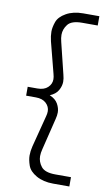

<svg xmlns="http://www.w3.org/2000/svg" viewBox="-94 -797 531 935"><g transform="rotate(10 172.0 -329.0)"><path d="M319 -704H242Q190 -704 171.5 -680.5Q153 -657 153 -629Q153 -613 158 -594L196 -439Q201 -421 201 -405Q201 -384 189 -362.5Q177 -341 148 -329Q177 -317 189 -295.5Q201 -274 201 -253Q201 -238 196 -219L158 -64Q153 -45 153 -29Q153 -1 171.5 22.5Q190 46 242 46H319V92H239Q190 92 155.5 72.5Q121 53 111.5 25.5Q102 -2 102 -23Q102 -45 108 -69L148 -224Q152 -238 152 -250Q152 -273 134 -290Q116 -307 83 -307H35V-351H83Q116 -351 134 -368Q152 -385 152 -408Q152 -420 148 -434L108 -589Q102 -614 102 -636Q102 -657 111.5 -684Q121 -711 155.5 -730.5Q190 -750 239 -750H319Z"/></g></svg>

Font: Bounded
Style: Regular
Weight: 200
Designer: Vlad Churkin
Version: Version 1.0